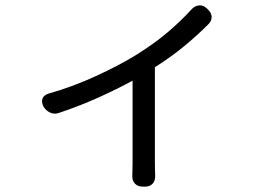

<svg xmlns="http://www.w3.org/2000/svg" viewBox="-20 -616 1040 714"><path d="M141 -221Q133 -238 138.5 -250.5Q144 -263 161 -268Q252 -294 336.5 -333Q421 -372 482 -409Q553 -453 603.5 -496Q654 -539 694 -583Q706 -595 721.5 -596Q737 -597 750 -584L753 -581Q767 -568 767 -552.5Q767 -537 753 -524Q715 -486 667 -446Q619 -406 556 -366V-10Q556 7 556.5 18Q557 29 557 37Q558 55 548 66.5Q538 78 520 78H510Q492 78 481.5 66.5Q471 55 472 36Q472 28 472.5 16.5Q473 5 473 -10V-316Q416 -285 347.5 -254Q279 -223 199 -196Q182 -190 166 -197.5Q150 -205 141 -221Z"/></svg>

Font: Chiron GoRound TC
Style: Regular
Weight: 400
Designer: Ryoko NISHIZUKA 西塚涼子 (kana, bopomofo & ideographs); Paul D. Hunt (Latin, Greek & Cyrillic); Sandoll Communications 산돌커뮤니
Foundry: Adobe
Version: Version 1.000;hotconv 1.1.1;makeotfexe 2.6.0